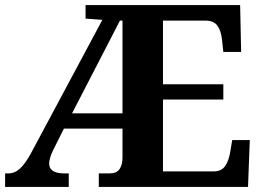

<svg xmlns="http://www.w3.org/2000/svg" viewBox="-20 -734 1033 754"><path d="M0 0V-53H12Q38 -53 58.5 -72Q79 -91 101 -131L382 -656L316 -661V-714H923L927 -530H857L852 -577Q848 -614 833.5 -633.5Q819 -653 788 -653H620V-403H857V-343H620V-61H820Q850 -61 864.5 -82.5Q879 -104 884 -137L892 -184H961L954 0H368V-53H410Q438 -53 449.5 -70Q461 -87 461 -113V-229H231L189 -145Q181 -129 177 -115Q173 -101 173 -92Q173 -53 233 -53H250V0ZM263 -289H461V-653H451Z"/></svg>

Font: Noto Serif Khojki
Style: Bold
Weight: 700
Version: Version 2.003